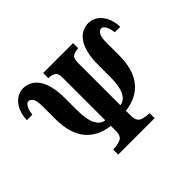

<svg xmlns="http://www.w3.org/2000/svg" viewBox="-159 -1050 1317 1317"><g transform="rotate(-45 500.0 -391.5)"><path d="M182.1 -783.2Q211.9 -783.2 239.7 -770.8Q267.6 -758.3 290 -729.2Q312.5 -700.2 325.7 -651.1Q338.9 -602.1 338.9 -528.8V-416Q338.9 -323.7 362.8 -278.3Q386.7 -232.9 426.8 -229V-637.2Q426.8 -658.2 423.6 -672.4Q420.4 -686.5 412.1 -692.9Q402.8 -699.7 389.4 -704.6Q376 -709.5 355 -710V-759.8H645V-710Q624 -709.5 610.6 -704.6Q597.2 -699.7 587.9 -692.9Q580.1 -686.5 576.7 -672.4Q573.2 -658.2 573.2 -637.2V-229Q613.8 -232.9 637.5 -278.3Q661.1 -323.7 661.1 -416V-528.8Q661.1 -602.1 674.3 -651.1Q687.5 -700.2 710 -729.2Q732.4 -758.3 760.3 -770.8Q788.1 -783.2 817.9 -783.2Q851.6 -783.2 881.3 -763.4Q911.1 -743.7 930.9 -705.1Q950.7 -666.5 953.1 -609.9H899.9Q895 -651.4 881.8 -673.1Q868.7 -694.8 853 -694.8Q835 -694.8 822 -673.3Q809.1 -651.9 809.1 -601.1V-478Q809.1 -339.4 748.5 -264.2Q688 -189 573.2 -174.8V-128.9Q573.2 -107.9 577.6 -93.3Q582 -78.6 592.8 -68.8Q604 -59.6 624.3 -54.9Q644.5 -50.3 676.8 -48.8V0H323.2V-48.8Q355.5 -50.3 375.7 -54.9Q396 -59.6 407.2 -68.8Q418.5 -78.6 422.6 -93.3Q426.8 -107.9 426.8 -128.9V-174.8Q312 -189 251.5 -264.2Q190.9 -339.4 190.9 -478V-601.1Q190.9 -651.9 178 -673.3Q165 -694.8 147 -694.8Q131.3 -694.8 118.4 -673.1Q105.5 -651.4 100.1 -609.9H46.9Q49.3 -666.5 69.1 -705.1Q88.9 -743.7 118.9 -763.4Q148.9 -783.2 182.1 -783.2Z"/></g></svg>

Font: BIZ UDPMincho
Style: Bold
Weight: 700
Designer: TypeBank Co., Ltd.
Foundry: Morisawa Inc.
Version: Version 1.06